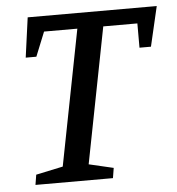

<svg xmlns="http://www.w3.org/2000/svg" viewBox="-47 -657 648 701"><g transform="rotate(-5 276.5 -306.0)"><path d="M55 0 61 -37 160 -58 257 -555H135L99 -466H60L80 -612H553L519 -466H477V-555H352L255 -58L345 -37L339 0Z"/></g></svg>

Font: Manuale Medium
Style: Italic
Weight: 500
Italic angle: -11°
Version: Version 1.002